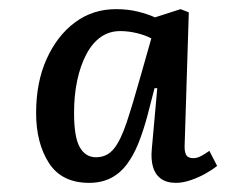

<svg xmlns="http://www.w3.org/2000/svg" viewBox="-20 -762 496 420"><path d="M384 -447Q383 -431 387 -423.5Q391 -416 403 -416Q411 -416 419.5 -420.5Q428 -425 438 -432L455 -399Q445 -391 430 -382.5Q415 -374 397.5 -368Q380 -362 365 -362Q344 -362 331.5 -371.5Q319 -381 314.5 -397.5Q310 -414 312 -435L324 -569H318L302 -507Q293 -474 282.5 -448Q272 -422 257.5 -402.5Q243 -383 222.5 -372.5Q202 -362 175 -362Q115 -362 87 -405.5Q59 -449 59 -515Q59 -582 82 -633Q105 -684 144 -713Q183 -742 234 -742Q260 -742 282 -736.5Q304 -731 319 -724L375 -742L393 -735ZM190 -418Q214 -418 229 -436.5Q244 -455 257 -494Q270 -533 288 -597L311 -678Q298 -685 279.5 -689.5Q261 -694 243 -694Q219 -694 200.5 -681Q182 -668 169 -643.5Q156 -619 149 -586.5Q142 -554 142 -515Q142 -462 154.5 -440Q167 -418 190 -418Z"/></svg>

Font: Literata 18pt Medium
Style: Italic
Weight: 500
Italic angle: -2°
Designer: Latin by Veronika Burian and Jose Scaglione. Greek by Irene Vlachou. Cyrillic by Vera Evstafieva
Foundry: TypeTogether
Version: Version 3.103;gftools[0.9.29]